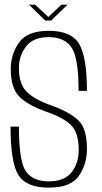

<svg xmlns="http://www.w3.org/2000/svg" viewBox="-20 -814 444 838"><path d="M177 -724.5 106.5 -793.5H133.5L191 -740L248 -793.5H274.5L203.5 -724.5ZM192.5 5Q94.5 5 60.2 -50.2Q26 -105.5 26 -261.5H62.5Q62.5 -110.5 92.8 -66.5Q123 -22.5 192.5 -22.5Q261.5 -22.5 292.5 -62.2Q323.5 -102 323.5 -159.5Q323.5 -236.5 288.8 -269.2Q254 -302 182 -326.5Q98 -356.5 62.5 -394.2Q27 -432 27 -513.5Q27 -576.5 62.8 -628Q98.5 -679.5 193 -679.5Q291 -679.5 325.2 -622.5Q359.5 -565.5 359.5 -417.5H323Q323 -562.5 292 -607.2Q261 -652 192.5 -652Q125 -652 93.8 -611.2Q62.5 -570.5 62.5 -517.5Q62.5 -447 97 -413Q131.5 -379 202.5 -354.5Q287.5 -323.5 323.5 -287.2Q359.5 -251 359.5 -164Q359.5 -97.5 324.2 -46.2Q289 5 192.5 5Z"/></svg>

Font: Anybody ExtraLight
Style: Regular
Weight: 200
Designer: Tyler Finck
Foundry: Etcetera Type Company
Version: Version 1.010; ttfautohint (v1.8.3) -l 8 -r 50 -G 200 -x 14 